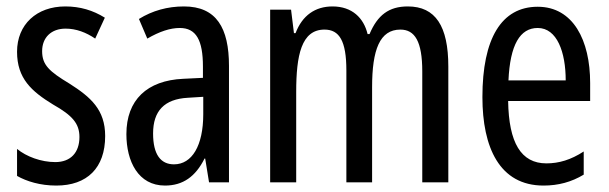

<svg xmlns="http://www.w3.org/2000/svg" viewBox="-20 -567 1895 597"><path d="M307 -144C307 -226 262 -265 196 -307C133 -345 111 -365 111 -408C111 -450 139 -478 184 -478C217 -478 248 -466 276 -447L306 -512C269 -535 229 -547 183 -547C94 -547 33 -491 33 -406C33 -323 78 -283 145 -242C205 -208 227 -183 227 -141C227 -92 199 -63 152 -63C108 -63 62 -80 33 -104V-20C63 -3 105 10 155 10C251 10 307 -45 307 -144Z M552 -547C501 -547 454 -534 412 -508L438 -447C476 -469 509 -480 539 -480C590 -480 611 -442 611 -360V-325L550 -322C437 -317 373 -256 373 -150C373 -65 410 10 493 10C549 10 588 -18 616 -74H618L630 0H692V-362C692 -480 653 -547 552 -547ZM564 -263 612 -266V-212C612 -114 577 -56 521 -56C480 -56 456 -86 456 -152C456 -222 491 -259 564 -263Z M1248 -547C1189 -547 1154 -520 1129 -461H1123C1111 -511 1075 -547 1014 -547C960 -547 920 -519 899 -464H894L885 -537H820V0H901V-281C901 -395 917 -475 989 -475C1035 -475 1057 -440 1057 -348V0H1137V-296C1137 -413 1161 -475 1225 -475C1270 -475 1293 -438 1293 -345V0H1374V-360C1374 -486 1334 -547 1248 -547Z M1652 -546C1539 -546 1480 -447 1480 -265C1480 -109 1533 10 1670 10C1716 10 1757 -1 1795 -24V-96C1755 -70 1718 -59 1679 -59C1600 -59 1562 -123 1560 -253H1815V-309C1815 -442 1762 -546 1652 -546ZM1652 -480C1712 -480 1739 -405 1739 -317H1561C1566 -428 1597 -480 1652 -480Z"/></svg>

Font: Noto Sans Gujarati UI ExtraCondensed
Style: Regular
Weight: 400
Width: 2
Designer: Jelle Bosma - Monotype Design Team, Universal Thirst
Foundry: Monotype Imaging Inc.
Version: Version 2.106